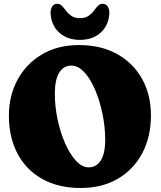

<svg xmlns="http://www.w3.org/2000/svg" viewBox="-20 -946 822 982"><path d="M384 -715.5Q497 -715.5 579.5 -669.2Q662 -623 707 -542Q752 -461 752 -355.5Q752 -246.5 707.8 -162.8Q663.5 -79 582.8 -31.8Q502 15.5 393 15.5Q279 15.5 196.5 -30.5Q114 -76.5 69.8 -159.8Q25.5 -243 25.5 -354.5Q25.5 -456 69.5 -537.8Q113.5 -619.5 194 -667.5Q274.5 -715.5 384 -715.5ZM518 -232.5Q518 -297 504.2 -363.5Q490.5 -430 466.8 -486Q443 -542 411.5 -576.2Q380 -610.5 345 -610.5Q304.5 -610.5 282.5 -574Q260.5 -537.5 260.5 -467.5Q260.5 -401.5 274.5 -335Q288.5 -268.5 313 -213Q337.5 -157.5 368.5 -123.8Q399.5 -90 433.5 -90Q472 -90 495 -124.5Q518 -159 518 -232.5ZM389 -853Q414.5 -853 432.2 -864.5Q450 -876 466 -898.5Q475.5 -912 484.5 -919.2Q493.5 -926.5 504.5 -926.5Q522.5 -926.5 531.8 -911.2Q541 -896 539 -872Q533.5 -812 492.5 -777Q451.5 -742 389 -742Q326.5 -742 285.5 -777Q244.5 -812 239 -872Q237 -896 246 -911.2Q255 -926.5 273 -926.5Q284.5 -926.5 293.2 -919.2Q302 -912 312 -898.5Q328 -876 345.8 -864.5Q363.5 -853 389 -853Z"/></svg>

Font: Fraunces 72pt S100 Black
Style: Regular
Weight: 900
Version: Version 1.000; ttfautohint (v1.8.3)